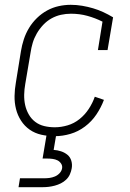

<svg xmlns="http://www.w3.org/2000/svg" viewBox="-20 -558 540 798"><path d="M208 8Q179 8 152 2Q125 -4 103.5 -19Q82 -34 67.5 -56.5Q53 -79 46.5 -105Q40 -131 40.5 -159Q41 -187 46 -215L67 -345Q71 -370 79 -394.5Q87 -419 100.5 -441.5Q114 -464 133.5 -483Q153 -502 176 -514.5Q199 -527 224 -532.5Q249 -538 274 -538Q298 -538 321.5 -534Q345 -530 367 -523.5Q389 -517 409.5 -507.5Q430 -498 450 -486L427 -350H387L406 -468Q376 -483 343.5 -492Q311 -501 275 -501Q254 -501 233.5 -496.5Q213 -492 194 -481.5Q175 -471 159.5 -454.5Q144 -438 133 -419Q122 -400 116 -380Q110 -360 107 -339L85 -209Q81 -187 80.5 -164.5Q80 -142 84.5 -121.5Q89 -101 99.5 -82.5Q110 -64 126.5 -51.5Q143 -39 164 -34Q185 -29 208 -29Q234 -29 261 -37Q288 -45 310.5 -63Q333 -81 349 -105.5Q365 -130 374 -156L412 -143Q400 -111 380.5 -82Q361 -53 333 -32Q305 -11 272.5 -1.5Q240 8 208 8ZM57 220 63 183H163Q175 183 186 181.5Q197 180 208 175.5Q219 171 227.5 162Q236 153 238 142Q240 131 234 122Q228 113 219 108.5Q210 104 199 102.5Q188 101 177 101H157L174 0H214L203 65Q219 66 234 71Q249 76 260.5 85.5Q272 95 276.5 110.5Q281 126 278 142Q276 154 270.5 166.5Q265 179 255 188.5Q245 198 233 204Q221 210 208 213.5Q195 217 182.5 218.5Q170 220 157 220Z"/></svg>

Font: Iosevka Slab Extralight
Style: Italic
Weight: 200
Italic angle: -9°
Monospace: yes
Designer: Belleve Invis
Foundry: Belleve Invis
Version: Version 11.1.1; ttfautohint (v1.8.3)